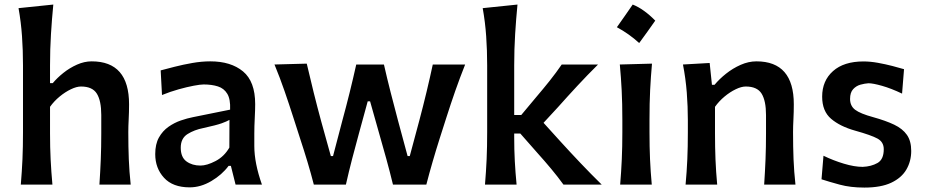

<svg xmlns="http://www.w3.org/2000/svg" viewBox="-20 -827 4142 860"><path d="M73.2 0Q78.1 -58.6 80.6 -113.5Q83 -168.5 83 -235.4V-534.2Q83 -601.1 78.6 -664.6Q74.2 -728 63 -790.5L218.8 -806.6Q212.4 -741.7 208.3 -674.3Q204.1 -606.9 204.1 -534.2V-454.6H216.3Q235.8 -478 263.9 -500.5Q292 -522.9 325 -537.6Q357.9 -552.2 390.6 -552.2Q558.1 -552.2 558.1 -359.9Q558.1 -324.7 556.4 -293Q554.7 -261.2 554.7 -235.4Q554.7 -168.5 556.9 -113.5Q559.1 -58.6 565.4 0H425.3Q429.2 -58.6 431.4 -112.8Q433.6 -167 433.6 -229.5V-312Q433.6 -375.5 413.8 -407.5Q394 -439.5 342.8 -439.5Q323.2 -439.5 297.6 -427.2Q272 -415 247.1 -394.5Q222.2 -374 204.1 -348.6V-229.5Q204.1 -167 206.8 -112.8Q209.5 -58.6 214.8 0Z M829.6 12.2Q753.9 12.2 714.6 -30.8Q675.3 -73.7 675.3 -136.7Q675.3 -181.6 691.9 -211.2Q708.5 -240.7 734.6 -259Q760.7 -277.3 790 -287.4Q819.3 -297.4 844.2 -302.2L1010.7 -335.9Q1012.7 -382.8 998 -407Q983.4 -431.2 956.1 -439.9Q928.7 -448.7 892.1 -448.7Q877.9 -448.7 847.9 -443.1Q817.9 -437.5 780.3 -427Q742.7 -416.5 705.6 -401.4L699.7 -511.7Q725.6 -518.6 762.7 -528.1Q799.8 -537.6 841.6 -544.9Q883.3 -552.2 921.9 -552.2Q1014.2 -552.2 1068.6 -507.1Q1123 -461.9 1123 -360.8Q1123 -335.9 1121.1 -298.6Q1119.1 -261.2 1119.1 -228.5V-172.9Q1119.1 -96.7 1153.3 0H1035.2L1014.2 -84H1003.9Q974.1 -43.9 926.5 -15.9Q878.9 12.2 829.6 12.2ZM877.9 -85.4Q906.7 -85.4 945.6 -105.7Q984.4 -126 1007.3 -166L1007.8 -290Q996.1 -283.2 973.4 -274.9Q950.7 -266.6 890.6 -253.4Q850.6 -245.6 820.1 -226.6Q789.6 -207.5 789.6 -165.5Q789.6 -122.6 815.2 -104Q840.8 -85.4 877.9 -85.4Z M1385.7 0Q1372.6 -50.8 1357.2 -102.1Q1341.8 -153.3 1324.7 -205.1L1293.9 -300.8Q1274.9 -360.4 1254.6 -418.9Q1234.4 -477.5 1209.5 -538.1L1354 -542Q1368.2 -480.5 1385 -412.8Q1401.9 -345.2 1418.9 -282.7L1461.9 -127.9H1471.7L1513.2 -286.1Q1530.3 -348.6 1545.9 -411.6Q1561.5 -474.6 1575.7 -538.1H1699.7Q1713.4 -477.5 1729.7 -413.6Q1746.1 -349.6 1762.7 -287.1L1805.7 -127.9H1815.4L1858.9 -290Q1875 -350.6 1890.9 -416.7Q1906.7 -482.9 1918.5 -538.1H2063.5Q2039.6 -478 2019 -419.2Q1998.5 -360.4 1979.5 -300.8L1949.2 -206.1Q1932.6 -153.8 1917.5 -101.6Q1902.3 -49.3 1889.6 0H1740.2Q1726.6 -56.6 1710 -116.7Q1693.4 -176.8 1677.7 -231.4L1637.7 -373H1627L1587.9 -230Q1572.8 -175.3 1557.4 -116Q1542 -56.6 1529.3 0Z M2152.3 0Q2157.2 -58.6 2159.7 -113.5Q2162.1 -168.5 2162.1 -235.4V-534.2Q2162.1 -601.1 2157.7 -664.6Q2153.3 -728 2142.1 -790.5L2297.9 -806.6Q2291.5 -741.7 2287.4 -674.3Q2283.2 -606.9 2283.2 -534.2V-312H2314.9L2381.8 -392.1Q2412.6 -428.2 2441.7 -464.6Q2470.7 -501 2496.1 -538.1H2658.7Q2610.4 -490.2 2566.2 -442.6Q2522 -395 2479.5 -347.2L2414.6 -276.9L2490.7 -192.9Q2534.7 -144.5 2580.6 -96.2Q2626.5 -47.9 2675.3 0H2503.9Q2478.5 -35.2 2449.2 -70.3Q2419.9 -105.5 2388.7 -140.1L2310.5 -229H2283.2V-213.4Q2283.2 -155.8 2285.9 -105.2Q2288.6 -54.7 2293.9 0Z M2814 -806.6Q2839.8 -796.4 2865 -778.1Q2890.3 -759.9 2915 -734.6Q2897.8 -709.9 2879.8 -684.9Q2861.8 -660 2843 -634.2Q2797.9 -675.5 2743.1 -705.1Q2761.4 -730.9 2778.8 -755.8Q2796.3 -780.8 2814 -806.6ZM2757.8 0Q2762.7 -58.6 2765.1 -113.5Q2767.6 -168.5 2767.6 -235.4V-289.1Q2767.6 -364.7 2764.6 -422.1Q2761.7 -479.5 2756.3 -538.1L2900.4 -542Q2895 -482.4 2892.1 -424.3Q2889.2 -366.2 2889.2 -289.1V-235.4Q2889.2 -168.5 2891.6 -113.5Q2894 -58.6 2899.4 0Z M3050.8 0Q3056.2 -58.6 3058.6 -113.5Q3061 -168.5 3061 -235.4V-289.1Q3061 -349.6 3056.2 -412.4Q3051.3 -475.1 3039.1 -538.1L3158.7 -544.9L3168.9 -447.3H3180.7Q3201.7 -472.7 3231.9 -496.8Q3262.2 -521 3297.6 -536.6Q3333 -552.2 3368.2 -552.2Q3535.6 -552.2 3535.6 -359.9Q3535.6 -324.7 3533.9 -293Q3532.2 -261.2 3532.2 -235.4Q3532.2 -168.5 3534.4 -113.5Q3536.6 -58.6 3543 0H3402.8Q3406.7 -58.6 3408.9 -112.8Q3411.1 -167 3411.1 -229.5V-312Q3411.1 -375.5 3391.4 -407.5Q3371.6 -439.5 3320.3 -439.5Q3300.8 -439.5 3275.4 -427.2Q3250 -415 3225.3 -394.5Q3200.7 -374 3182.6 -348.6V-229.5Q3182.6 -167 3184.8 -112.8Q3187 -58.6 3192.4 0Z M3851.6 13.2Q3789.6 13.2 3741 0Q3692.4 -13.2 3659.7 -23.9L3668.5 -129.4Q3712.9 -107.9 3760 -93.8Q3807.1 -79.6 3844.2 -79.6Q3882.3 -81.1 3910.4 -96.9Q3938.5 -112.8 3938.5 -158.7Q3938.5 -190.9 3910.4 -206.3Q3882.3 -221.7 3810.5 -241.7Q3742.7 -260.7 3702.6 -294.9Q3662.6 -329.1 3662.6 -394Q3662.6 -465.3 3711.2 -508.5Q3759.8 -551.8 3847.7 -551.8Q3877.9 -551.8 3911.9 -545.7Q3945.8 -539.6 3977.1 -531.5Q4008.3 -523.4 4029.3 -517.1L4020.5 -407.7Q3971.2 -431.2 3930.7 -442.6Q3890.1 -454.1 3870.1 -454.1Q3853.5 -453.1 3834.2 -447.8Q3814.9 -442.4 3801.3 -427.5Q3787.6 -412.6 3787.6 -383.8Q3787.6 -352.5 3810.5 -335.2Q3833.5 -317.9 3891.1 -302.2Q3947.3 -286.6 3985.1 -268.6Q4022.9 -250.5 4042.2 -222.9Q4061.5 -195.3 4061.5 -150.9Q4061.5 -105 4039.8 -67.6Q4018.1 -30.3 3971.9 -8.5Q3925.8 13.2 3851.6 13.2Z"/></svg>

Font: Pinar-DS1-FD SemiBold
Style: Regular
Weight: 600
Designer: Amin Abedi
Version: Version 3.000